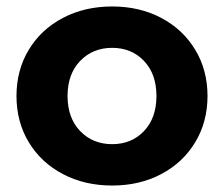

<svg xmlns="http://www.w3.org/2000/svg" viewBox="-20 -566 694 594"><path d="M31 -269Q31 -349 69 -412Q107 -475 174.5 -510.5Q242 -546 327 -546Q412 -546 479 -510.5Q546 -475 584 -412Q622 -349 622 -269Q622 -189 584 -126Q546 -63 479 -27.5Q412 8 327 8Q242 8 174.5 -27.5Q107 -63 69 -126Q31 -189 31 -269ZM464 -269Q464 -337 425.5 -377.5Q387 -418 327 -418Q267 -418 228 -377.5Q189 -337 189 -269Q189 -201 228 -160.5Q267 -120 327 -120Q387 -120 425.5 -160.5Q464 -201 464 -269Z"/></svg>

Font: Montserrat-Bold
Style: Bold
Weight: 700
Version: Version 7.200